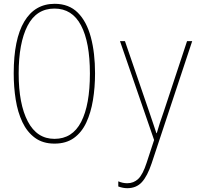

<svg xmlns="http://www.w3.org/2000/svg" viewBox="-20 -744 1100 1008"><path d="M266 10Q205 10 163.5 -20.5Q122 -51 97.5 -103Q73 -155 62.5 -221Q52 -287 52 -359Q52 -538 107.5 -631Q163 -724 267 -724Q342 -724 388.5 -677.5Q435 -631 457 -548.5Q479 -466 479 -359Q479 -285 468 -218.5Q457 -152 433 -100.5Q409 -49 368 -19.5Q327 10 266 10ZM266 -15Q360 -15 406 -104Q452 -193 452 -358Q452 -522 405.5 -610.5Q359 -699 266 -699Q171 -699 124.5 -608.5Q78 -518 78 -358Q78 -198 126 -106.5Q174 -15 266 -15ZM648 244Q626 244 601 235V208Q613 213 624.5 215.5Q636 218 648 218Q682 218 706 195Q730 172 750 110L789 -9L610 -528H636L763 -158Q779 -111 786.5 -88.5Q794 -66 801 -45H803Q811 -73 819 -97.5Q827 -122 840 -159L962 -528H989L776 114Q754 180 725 212Q696 244 648 244Z"/></svg>

Font: Noto Sans Mono Condensed Thin
Style: Regular
Weight: 100
Width: 3
Designer: Monotype Design Team
Foundry: Monotype Imaging Inc.
Version: Version 2.014; ttfautohint (v1.8.4.7-5d5b)